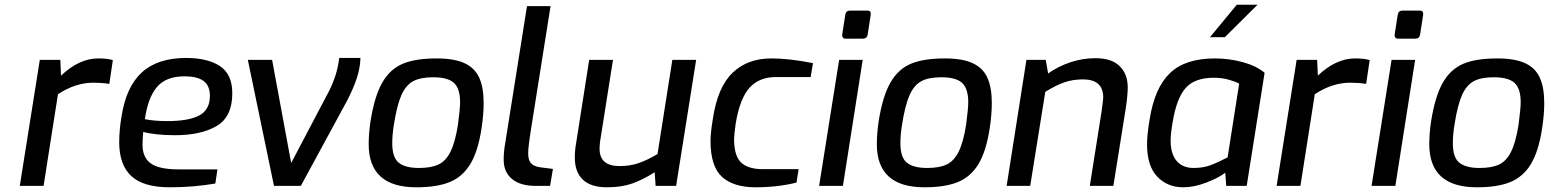

<svg xmlns="http://www.w3.org/2000/svg" viewBox="-20 -789 6575 815"><path d="M149 -535H236L239 -468Q316 -541 397 -541Q435 -541 459 -534L444 -433Q411 -438 377 -438Q300 -438 226 -389L165 0H64Z M486 -185Q486 -238 496 -295Q515 -420 582 -481.5Q649 -543 770 -543Q861 -543 913.5 -508.5Q966 -474 966 -393Q966 -293 899.5 -254Q833 -215 722 -215Q681 -215 645 -219Q609 -223 588 -229Q585 -202 585 -175Q585 -120 620.5 -95Q656 -70 738 -70H903L894 -10Q802 6 701 6Q588 6 537 -42Q486 -90 486 -185ZM871 -382Q871 -425 844.5 -445Q818 -465 763 -465Q685 -465 646.5 -420Q608 -375 595 -283Q635 -275 691 -275Q781 -275 826 -299Q871 -323 871 -382Z M1032 -535H1135L1216 -97L1378 -405Q1395 -440 1405 -472Q1415 -504 1420 -543H1510Q1509 -500 1494 -455.5Q1479 -411 1453 -361L1257 0H1143Z M1545 -177Q1545 -223 1553 -276Q1570 -382 1603 -439Q1636 -496 1690 -518.5Q1744 -541 1833 -541Q1909 -541 1952.5 -520.5Q1996 -500 2014.5 -458.5Q2033 -417 2033 -351Q2033 -303 2024 -244Q2009 -146 1976 -92Q1943 -38 1888.5 -16Q1834 6 1747 6Q1545 6 1545 -177ZM1924 -260Q1933 -328 1933 -355Q1933 -413 1907 -437Q1881 -461 1819 -461Q1765 -461 1734 -444.5Q1703 -428 1684 -385.5Q1665 -343 1652 -260Q1645 -217 1645 -181Q1645 -120 1673 -98Q1701 -76 1758 -76Q1810 -76 1841 -90.5Q1872 -105 1892 -144.5Q1912 -184 1924 -260Z M2118 -111Q2118 -146 2125 -184L2217 -763H2317L2230 -215Q2229 -207 2225.5 -181Q2222 -155 2222 -138Q2222 -107 2236 -94Q2250 -81 2279 -78L2327 -72L2315 0H2254Q2188 0 2153 -29.5Q2118 -59 2118 -111Z M2420 -119Q2420 -151 2425 -178L2481 -535H2582L2527 -187Q2525 -169 2525 -158Q2525 -84 2610 -84Q2654 -84 2690.5 -96.5Q2727 -109 2771 -135L2834 -535H2935L2850 0H2763L2759 -58Q2709 -26 2663.5 -10Q2618 6 2556 6Q2488 6 2454 -26.5Q2420 -59 2420 -119Z M2996 -191Q2996 -225 3006 -285Q3026 -419 3089.5 -480Q3153 -541 3254 -541Q3331 -541 3431 -521L3421 -462H3274Q3203 -462 3162 -417Q3121 -372 3103 -266Q3096 -214 3096 -199Q3096 -128 3125.5 -99.5Q3155 -71 3218 -71H3370L3361 -14Q3281 6 3187 6Q3094 6 3045 -38Q2996 -82 2996 -191Z M3555 -642 3568 -726Q3571 -744 3588 -744H3663Q3678 -744 3676 -726L3663 -642Q3660 -625 3644 -625H3569Q3561 -625 3557.5 -630Q3554 -635 3555 -642ZM3542 -535H3642L3558 0H3457Z M3702 -177Q3702 -223 3710 -276Q3727 -382 3760 -439Q3793 -496 3847 -518.5Q3901 -541 3990 -541Q4066 -541 4109.5 -520.5Q4153 -500 4171.5 -458.5Q4190 -417 4190 -351Q4190 -303 4181 -244Q4166 -146 4133 -92Q4100 -38 4045.5 -16Q3991 6 3904 6Q3702 6 3702 -177ZM4081 -260Q4090 -328 4090 -355Q4090 -413 4064 -437Q4038 -461 3976 -461Q3922 -461 3891 -444.5Q3860 -428 3841 -385.5Q3822 -343 3809 -260Q3802 -217 3802 -181Q3802 -120 3830 -98Q3858 -76 3915 -76Q3967 -76 3998 -90.5Q4029 -105 4049 -144.5Q4069 -184 4081 -260Z M4337 -535H4419L4429 -477Q4471 -507 4523 -524.5Q4575 -542 4630 -542Q4699 -542 4733 -508Q4767 -474 4767 -418Q4767 -381 4757 -319L4706 0H4606L4656 -316Q4663 -368 4663 -375Q4663 -452 4577 -452Q4533 -452 4496.5 -439Q4460 -426 4417 -399L4353 0H4253Z M4849 -176Q4849 -218 4860 -282Q4881 -416 4946 -478.5Q5011 -541 5137 -541Q5198 -541 5256 -525Q5314 -509 5348 -480L5272 0H5185L5181 -56Q5155 -35 5102 -14.5Q5049 6 5003 6Q4935 6 4892 -39.5Q4849 -85 4849 -176ZM5191 -121 5240 -434Q5224 -443 5195 -451Q5166 -459 5132 -459Q5051 -459 5012.5 -415Q4974 -371 4958 -272Q4949 -221 4949 -193Q4949 -136 4974.5 -106Q5000 -76 5047 -76Q5086 -76 5117.5 -87.5Q5149 -99 5191 -121ZM5230 -769H5318L5179 -631H5116Z M5484 -535H5571L5574 -468Q5651 -541 5732 -541Q5770 -541 5794 -534L5779 -433Q5746 -438 5712 -438Q5635 -438 5561 -389L5500 0H5399Z M5900 -642 5913 -726Q5916 -744 5933 -744H6008Q6023 -744 6021 -726L6008 -642Q6005 -625 5989 -625H5914Q5906 -625 5902.5 -630Q5899 -635 5900 -642ZM5887 -535H5987L5903 0H5802Z M6047 -177Q6047 -223 6055 -276Q6072 -382 6105 -439Q6138 -496 6192 -518.5Q6246 -541 6335 -541Q6411 -541 6454.5 -520.5Q6498 -500 6516.5 -458.5Q6535 -417 6535 -351Q6535 -303 6526 -244Q6511 -146 6478 -92Q6445 -38 6390.5 -16Q6336 6 6249 6Q6047 6 6047 -177ZM6426 -260Q6435 -328 6435 -355Q6435 -413 6409 -437Q6383 -461 6321 -461Q6267 -461 6236 -444.5Q6205 -428 6186 -385.5Q6167 -343 6154 -260Q6147 -217 6147 -181Q6147 -120 6175 -98Q6203 -76 6260 -76Q6312 -76 6343 -90.5Q6374 -105 6394 -144.5Q6414 -184 6426 -260Z"/></svg>

Font: Exo Medium
Style: Italic
Weight: 500
Italic angle: -9°
Designer: Natanael Gama
Foundry: Natanael Gama
Version: Version 1.500; ttfautohint (v1.6)